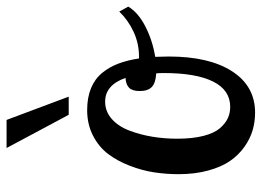

<svg xmlns="http://www.w3.org/2000/svg" viewBox="-126 -664 796 584"><g transform="rotate(-90 272.0 -372.0)"><path d="M229 -504.9Q267.1 -504.9 295.7 -493.2Q324.2 -481.4 342.3 -459.2Q360.4 -437 370.6 -409.7Q380.9 -382.3 386.2 -347.2H392.1Q431.6 -347.2 467 -363.5Q502.4 -379.9 528.8 -407.2L543.9 -379.9Q525.4 -349.1 482.7 -327.4Q439.9 -305.7 391.1 -297.9Q391.1 -291.5 391.6 -277.8Q392.1 -264.2 392.1 -256.8Q392.1 -133.3 346.9 -63.7Q301.8 5.9 221.2 5.9Q193.4 5.9 167.5 -1.7Q141.6 -9.3 116.9 -26.9Q92.3 -44.4 74.2 -70.6Q56.2 -96.7 45.2 -137Q34.2 -177.2 34.2 -227.1Q34.2 -264.6 39.8 -301.3Q45.4 -337.9 59.8 -375.2Q74.2 -412.6 95.5 -440.9Q116.7 -469.2 151.4 -487.1Q186 -504.9 229 -504.9ZM238.8 -69.8Q290 -69.8 315.9 -121.8Q341.8 -173.8 341.8 -271Q341.8 -287.1 340.8 -294.9Q312 -296.4 299.6 -308.1Q287.1 -319.8 287.1 -345.2Q287.1 -367.7 297.1 -377.4Q307.1 -387.2 327.1 -388.2Q305.2 -450.2 254.9 -450.2Q225.1 -450.2 202.4 -430.2Q179.7 -410.2 167 -377Q154.3 -343.8 148.2 -306.9Q142.1 -270 142.1 -231Q142.1 -184.6 150.6 -151.4Q159.2 -118.2 173.8 -101.3Q188.5 -84.5 204.3 -77.1Q220.2 -69.8 238.8 -69.8ZM199.2 -750 270 -561H214.8L113.8 -750Z"/></g></svg>

Font: Lobster Two
Style: Regular
Weight: 400
Designer: Pablo Impallari
Foundry: Pablo Impallari. www.impallari.com
Version: Version 1.006